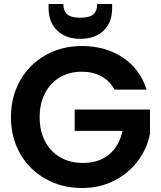

<svg xmlns="http://www.w3.org/2000/svg" viewBox="-20 -938 808 964"><path d="M555 -488Q531 -532 489 -555Q447 -578 391 -578Q329 -578 281 -550Q233 -522 206 -470Q179 -418 179 -350Q179 -280 206.5 -228Q234 -176 283 -148Q332 -120 397 -120Q477 -120 528 -162.5Q579 -205 595 -281H355V-388H733V-266Q719 -193 673 -131Q627 -69 554.5 -31.5Q482 6 392 6Q291 6 209.5 -39.5Q128 -85 81.5 -166Q35 -247 35 -350Q35 -453 81.5 -534.5Q128 -616 209.5 -661.5Q291 -707 391 -707Q509 -707 596 -649.5Q683 -592 716 -488ZM543 -897Q543 -825 500 -784Q457 -743 383 -743Q311 -743 267.5 -784.5Q224 -826 224 -898V-918H298Q298 -884 317 -866.5Q336 -849 383 -849Q430 -849 449 -866.5Q468 -884 468 -918H543Z"/></svg>

Font: MSTAGE SemiBold
Style: Regular
Weight: 600
Designer: Ninad Kale (Devanagari), Jonny Pinhorn (Latin)
Foundry: Indian Type Foundry
Version: 4.004